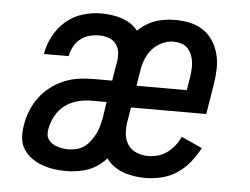

<svg xmlns="http://www.w3.org/2000/svg" viewBox="-44 -581 837 643"><g transform="rotate(5 375.0 -260.0)"><path d="M200 8Q178 8 157.5 5Q137 2 118 -5Q99 -12 82.5 -24Q66 -36 55.5 -53Q45 -70 43.5 -91.5Q42 -113 46 -134Q50 -159 59.5 -182.5Q69 -206 84.5 -227Q100 -248 121 -264Q142 -280 166 -290Q190 -300 215 -303.5Q240 -307 264 -307H328L338 -370Q341 -387 339 -403Q337 -419 327.5 -431.5Q318 -444 302.5 -449Q287 -454 271 -454Q255 -454 238 -449.5Q221 -445 207.5 -434Q194 -423 186 -407.5Q178 -392 175 -376H92V-377Q97 -407 112.5 -436.5Q128 -466 153 -487.5Q178 -509 209 -518.5Q240 -528 270 -528Q294 -528 316.5 -524Q339 -520 358.5 -510.5Q378 -501 392.5 -484.5Q407 -468 414.5 -447.5Q422 -427 423 -404Q424 -381 420 -358L382 -129H380Q371 -100 354.5 -73Q338 -46 313.5 -26.5Q289 -7 259 0.5Q229 8 200 8ZM200 -65Q214 -65 228.5 -68.5Q243 -72 254.5 -80.5Q266 -89 275 -101Q284 -113 290.5 -126Q297 -139 300.5 -152.5Q304 -166 307 -180L315 -234H263Q241 -234 218 -228Q195 -222 176 -208Q157 -194 145 -172.5Q133 -151 129 -129Q127 -119 127.5 -109.5Q128 -100 133.5 -92Q139 -84 146.5 -79Q154 -74 163 -71Q172 -68 181 -66.5Q190 -65 200 -65ZM468 8Q441 8 416 3Q391 -2 369.5 -14.5Q348 -27 333.5 -47Q319 -67 312 -90.5Q305 -114 304.5 -140.5Q304 -167 309 -193L336 -360Q340 -382 347 -403.5Q354 -425 366.5 -445Q379 -465 396 -481.5Q413 -498 434 -509Q455 -520 477.5 -524Q500 -528 521 -528Q547 -528 571.5 -522.5Q596 -517 615.5 -503.5Q635 -490 648 -470Q661 -450 667 -426.5Q673 -403 672.5 -377.5Q672 -352 668 -327L651 -223H398L391 -181Q387 -160 388 -138.5Q389 -117 399 -100Q409 -83 428 -74.5Q447 -66 469 -66Q485 -66 501.5 -70.5Q518 -75 532 -85Q546 -95 557.5 -109.5Q569 -124 576 -140L646 -108Q633 -83 615 -60.5Q597 -38 573.5 -22Q550 -6 522 1Q494 8 468 8ZM579 -297 586 -339Q588 -352 589 -365.5Q590 -379 588.5 -392Q587 -405 582 -417Q577 -429 568.5 -438Q560 -447 547 -451Q534 -455 521 -455Q502 -455 482.5 -446Q463 -437 449.5 -421.5Q436 -406 428.5 -386.5Q421 -367 418 -348L410 -297Z"/></g></svg>

Font: Iosevka Aile
Style: Italic
Weight: 400
Italic angle: -9°
Designer: Belleve Invis
Foundry: Belleve Invis
Version: Version 28.0.1; ttfautohint (v1.8.4)